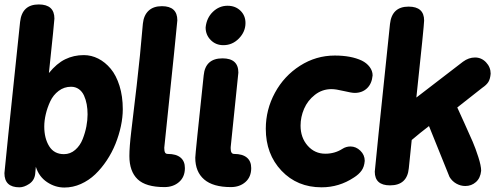

<svg xmlns="http://www.w3.org/2000/svg" viewBox="-39 -838 2266 868"><path d="M51.8 -738.8Q60.5 -817.9 136.2 -817.9Q207 -817.9 207 -753.9Q207 -743.7 182.1 -507.8Q217.3 -551.3 255.9 -570.1Q294.4 -588.9 339.8 -588.9Q374 -588.9 405.3 -573Q436.5 -557.1 461.4 -527.3Q486.3 -497.6 501.2 -450.2Q516.1 -402.8 516.1 -344.2Q516.1 -308.1 507.6 -267.8Q499 -227.5 483.2 -188Q467.3 -148.4 443.6 -112.8Q419.9 -77.1 391.4 -49.8Q362.8 -22.5 326.7 -6.3Q290.5 9.8 252 9.8Q210.4 9.8 173.8 -14.6Q137.2 -39.1 123 -84L120.1 -51.8Q116.7 -22.5 93.3 -6.8Q69.8 8.8 48.8 8.8Q-19 8.8 -19 -55.2Q-19 -64.9 51.8 -738.8ZM250 -141.1Q278.8 -141.1 301 -160.4Q323.2 -179.7 334.7 -209Q346.2 -238.3 351.6 -266.8Q356.9 -295.4 356.9 -320.8Q356.9 -345.2 353 -366.5Q349.1 -387.7 340.8 -406Q332.5 -424.3 317.4 -435.1Q302.2 -445.8 282.2 -445.8Q251 -445.8 226.3 -427.2Q201.7 -408.7 188.2 -379.9Q174.8 -351.1 168 -321.8Q161.1 -292.5 161.1 -266.1Q161.1 -212.9 183.3 -177Q205.6 -141.1 250 -141.1Z M703.6 -169.9Q703.6 -155.3 707 -148.7Q710.4 -142.1 719.7 -142.1Q757.3 -142.1 777.1 -125.7Q796.9 -109.4 796.9 -78.1Q796.9 -38.1 770.5 -15.1Q744.1 7.8 704.6 7.8Q620.1 7.8 583 -27.8Q545.9 -63.5 545.9 -132.8Q545.9 -172.9 554.4 -244.1Q563 -315.4 578.9 -450.9Q594.7 -586.4 606.9 -731Q610.8 -769 632.8 -789.6Q654.8 -810.1 692.9 -810.1Q762.7 -810.1 762.7 -746.1Q762.7 -735.8 703.6 -169.9Z M881.8 -497.1Q889.2 -574.2 966.8 -574.2Q1038.6 -574.2 1038.6 -509.8Q1038.6 -506.8 1003.9 -172.9V-166Q1003.9 -142.1 1019.5 -142.1Q1057.1 -142.1 1076.9 -125.7Q1096.7 -109.4 1096.7 -78.1Q1096.7 -38.1 1070.6 -15.1Q1044.4 7.8 1004.9 7.8Q923.8 7.8 883.8 -26.9Q843.8 -61.5 843.8 -125Q843.8 -140.1 881.8 -497.1ZM890.6 -713.9Q895 -757.3 923.6 -784.7Q952.1 -812 989.7 -812Q1024.9 -812 1047.9 -789.8Q1070.8 -767.6 1070.8 -733.9Q1070.8 -694.8 1041.3 -664.3Q1011.7 -633.8 970.7 -633.8Q936.5 -633.8 913.6 -657Q890.6 -680.2 890.6 -713.9Z M1459.5 -435.1Q1417.5 -435.1 1384.5 -409.2Q1351.6 -383.3 1335.7 -346.2Q1319.8 -309.1 1319.8 -270Q1319.8 -215.8 1351.8 -179.4Q1383.8 -143.1 1431.6 -143.1Q1474.6 -143.1 1508.8 -165Q1525.4 -175.8 1545.4 -175.8Q1570.3 -175.8 1590.1 -156.7Q1609.9 -137.7 1609.9 -110.8Q1607.9 -84 1595.5 -66.7Q1583 -49.3 1560.5 -35.2Q1494.1 8.8 1414.6 8.8Q1304.7 8.8 1233.6 -66.2Q1162.6 -141.1 1162.6 -255.9Q1162.6 -342.3 1203.9 -418.5Q1245.1 -494.6 1317.4 -540.8Q1389.6 -586.9 1474.6 -586.9Q1548.3 -586.9 1596.7 -564Q1618.7 -553.2 1632.1 -535.4Q1645.5 -517.6 1645.5 -497.1Q1642.1 -459.5 1620.1 -438.7Q1598.1 -418 1564.5 -418Q1550.8 -418 1515.1 -426.5Q1479.5 -435.1 1459.5 -435.1Z M1724.1 -730Q1732.9 -808.1 1808.1 -808.1Q1878.4 -808.1 1878.4 -745.1Q1878.4 -725.1 1843.3 -397L2054.2 -559.1Q2080.1 -578.1 2108.4 -578.1Q2137.7 -578.1 2158.4 -556.2Q2179.2 -534.2 2179.2 -504.9Q2177.2 -481 2168.9 -467.5Q2160.6 -454.1 2141.1 -440.9L2028.3 -352.1Q2035.2 -336.9 2060.3 -281.7Q2085.4 -226.6 2098.1 -197Q2110.8 -167.5 2123.5 -127.9Q2136.2 -88.4 2136.2 -65.9Q2132.8 -32.7 2112.5 -14.9Q2092.3 2.9 2064.5 2.9Q2043.5 2.9 2024.2 -7.8Q2004.9 -18.6 1993.2 -38.1L1900.4 -268.1Q1895.5 -265.1 1861.1 -237.3Q1826.7 -209.5 1822.3 -205.1L1809.1 -77.1Q1801.8 0 1724.1 0Q1655.3 0 1655.3 -62Q1655.3 -71.8 1724.1 -730Z"/></svg>

Font: BPreplay
Style: Bold Italic
Weight: 700
Italic angle: -6°
Designer: Magenta/George Triantafyllakos
Foundry: Magenta/George Triantafyllakos
Version: Version 1.00